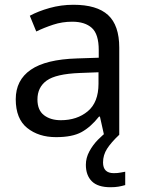

<svg xmlns="http://www.w3.org/2000/svg" viewBox="-20 -565 601 805"><path d="M288 -545Q386 -545 433 -502Q480 -459 480 -365V0H416L399 -76H395Q360 -32 321.5 -11Q283 10 215 10Q142 10 94 -28.5Q46 -67 46 -149Q46 -229 109 -272.5Q172 -316 303 -320L394 -323V-355Q394 -422 365 -448Q336 -474 283 -474Q241 -474 203 -461.5Q165 -449 132 -433L105 -499Q140 -518 188 -531.5Q236 -545 288 -545ZM314 -259Q214 -255 175.5 -227Q137 -199 137 -148Q137 -103 164.5 -82Q192 -61 235 -61Q303 -61 348 -98.5Q393 -136 393 -214V-262ZM412 116Q412 161 457 161Q474 161 485.5 158.5Q497 156 505 155V211Q491 215 477 217.5Q463 220 443 220Q390 220 365 195Q340 170 340 126Q340 97 354.5 70Q369 43 390.5 21Q412 -1 432 -15L480 0Q446 32 429 58.5Q412 85 412 116Z"/></svg>

Font: Go Noto Current
Style: Regular
Weight: 400
Designer: Monotype Design Team
Foundry: Monotype Imaging Inc.
Version: Version 2.007; ttfautohint (v1.8) -l 8 -r 50 -G 200 -x 14 -D